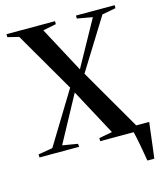

<svg xmlns="http://www.w3.org/2000/svg" viewBox="-132 -841 951 1118"><g transform="rotate(-15 343.5 -281.5)"><path d="M616 180Q612.5 158.5 608 132.8Q603.5 107 598.8 81Q594 55 589.2 32.8Q584.5 10.5 581 -2.5L557.5 -34.5H684.5Q682 -14.5 679.2 7.5Q676.5 29.5 673.8 52.5Q671 75.5 668.2 98Q665.5 120.5 662.8 141.2Q660 162 658 180ZM100 -33 291.5 -346.5 81.5 -708.5 14 -725V-743H306.5V-725L227 -709L374 -434.5L525.5 -708.5L433 -725V-743H666V-725L583.5 -709.5L393 -403L606.5 -34L675 -18.5L675.5 0H380L379.5 -18.5L459.5 -33.5L310 -312L159.5 -34L251.5 -18.5L252.5 0H14L13.5 -18.5Z"/></g></svg>

Font: Merriweather 144pt SemiBold
Style: Regular
Weight: 600
Version: Version 2.100